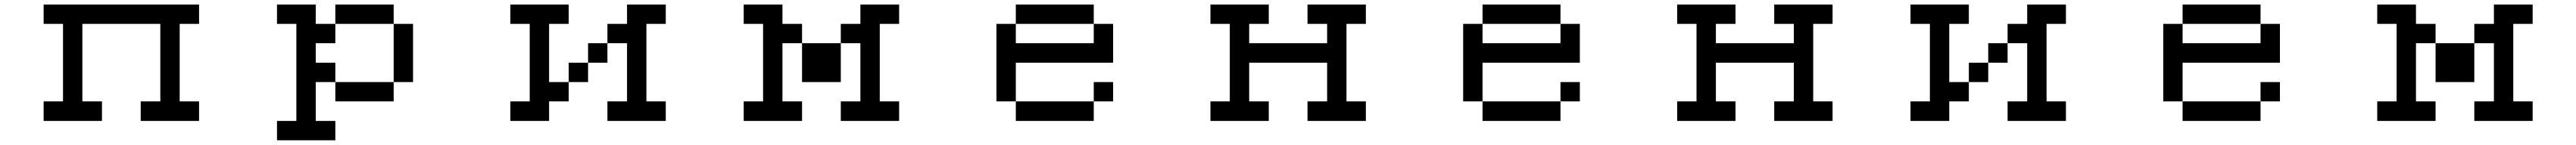

<svg xmlns="http://www.w3.org/2000/svg" viewBox="-20 -462 11040 623"><path d="M167 -26.4H250V-359.4H167V-442.4H833V-359.4H750V-26.4H833V57.6H583V-26.4H667V-359.4H333V-26.4H417V57.6H167Z M1167 57.6H1250V-359.4H1167V-442.4H1333V-359.4H1417V-276.4H1333V-192.4H1417V-109.4H1333V57.6H1417V140.6H1167ZM1417 -109.4H1667V-26.4H1417ZM1667 -109.4V-359.4H1417V-442.4H1667V-359.4H1750V-109.4Z M2167 -26.4H2250V-359.4H2167V-442.4H2417V-359.4H2333V-109.4H2417V-26.4H2333V57.6H2167ZM2583 -276.4V-192.4H2500V-109.4H2417V-192.4H2500V-276.4ZM2583 -276.4V-359.4H2667V-442.4H2833V-359.4H2750V-26.4H2833V57.6H2583V-26.4H2667V-276.4Z M3167 -26.4H3250V-359.4H3167V-442.4H3333V-359.4H3417V-276.4H3333V-26.4H3417V57.6H3167ZM3583 -276.4V-109.4H3417V-276.4ZM3583 -276.4V-359.4H3667V-442.4H3833V-359.4H3750V-26.4H3833V57.6H3583V-26.4H3667V-276.4Z M4333 -276.4H4667V-359.4H4333ZM4250 -26.4V-359.4H4333V-442.4H4667V-359.4H4750V-192.4H4333V-26.4ZM4667 -26.4V57.6H4333V-26.4ZM4667 -26.4V-109.4H4750V-26.4Z M5167 -26.4H5250V-359.4H5167V-442.4H5417V-359.4H5333V-276.4H5667V-359.4H5583V-442.4H5833V-359.4H5750V-26.4H5833V57.6H5583V-26.4H5667V-192.4H5333V-26.4H5417V57.6H5167Z M6333 -276.4H6667V-359.4H6333ZM6250 -26.4V-359.4H6333V-442.4H6667V-359.4H6750V-192.4H6333V-26.4ZM6667 -26.4V57.6H6333V-26.4ZM6667 -26.4V-109.4H6750V-26.4Z M7167 -26.4H7250V-359.4H7167V-442.4H7417V-359.4H7333V-276.4H7667V-359.4H7583V-442.4H7833V-359.4H7750V-26.4H7833V57.6H7583V-26.4H7667V-192.4H7333V-26.4H7417V57.6H7167Z M8167 -26.4H8250V-359.4H8167V-442.4H8417V-359.4H8333V-109.4H8417V-26.4H8333V57.6H8167ZM8583 -276.4V-192.4H8500V-109.4H8417V-192.4H8500V-276.4ZM8583 -276.4V-359.4H8667V-442.4H8833V-359.4H8750V-26.4H8833V57.6H8583V-26.4H8667V-276.4Z M9333 -276.4H9667V-359.4H9333ZM9250 -26.4V-359.4H9333V-442.4H9667V-359.4H9750V-192.4H9333V-26.4ZM9667 -26.4V57.6H9333V-26.4ZM9667 -26.4V-109.4H9750V-26.4Z M10167 -26.4H10250V-359.4H10167V-442.4H10333V-359.4H10417V-276.4H10333V-26.4H10417V57.6H10167ZM10583 -276.4V-109.4H10417V-276.4ZM10583 -276.4V-359.4H10667V-442.4H10833V-359.4H10750V-26.4H10833V57.6H10583V-26.4H10667V-276.4Z"/></svg>

Font: KH Dot kagurazaka 12
Style: Regular
Weight: 400
Designer: Original version for X68000 by Keitarou Hiraki (http://hp.vector.co.jp/authors/VA000874/) / TrueType conversion by Homem
Version: Version 1.00.20150527